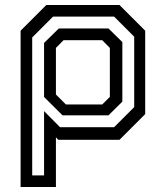

<svg xmlns="http://www.w3.org/2000/svg" viewBox="-20 -560 656 769"><path d="M62.5 189V-437L165.5 -540H458.5L561.5 -437V-103L458.5 0H213.5L204 -10V189ZM109 142.5H156.5V-115L220.5 -50.5H437L517.5 -131V-413L437 -493.5H192.5L109 -410ZM244 -141.5H389.5L420 -172V-368L389.5 -399H234.5L204 -368V-181.5ZM230.5 -98 156.5 -171.5V-388L215.5 -446H414.5L470 -391.5V-153L414.5 -98Z"/></svg>

Font: Tourney Thin Medium
Style: Regular
Weight: 500
Version: Version 1.015